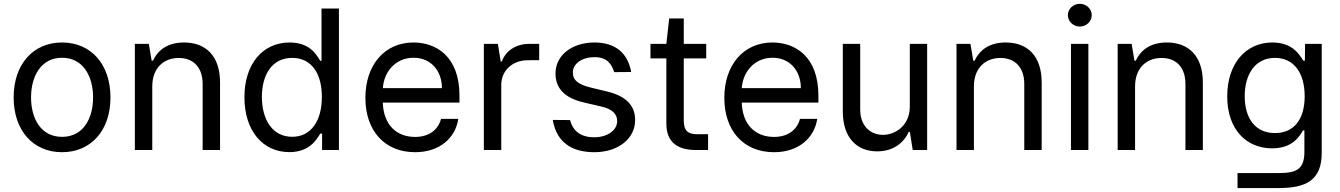

<svg xmlns="http://www.w3.org/2000/svg" viewBox="-20 -771 6890 987"><path d="M299 11.4C448.2 11.4 547.9 -100.9 547.9 -269.9C547.9 -440.3 448.2 -552.6 299 -552.6C149.9 -552.6 50.1 -440.3 50.1 -269.9C50.1 -100.9 149.9 11.4 299 11.4ZM139.6 -269.9C139.6 -378.2 190 -474.1 299 -474.1C408 -474.1 458.5 -378.2 458.5 -269.9C458.5 -161.9 408 -67.5 299 -67.5C190 -67.5 139.6 -161.9 139.6 -269.9Z M762.8 -327.1C762.8 -420.1 820.3 -473 899.1 -473C975.5 -473 1021.7 -423.3 1021.7 -339.1V0H1111.2V-346.6C1111.2 -484.7 1036.9 -552.6 926.1 -552.6C843.8 -552.6 792.3 -515.3 766.7 -459.2H759.6L745 -545.5H673.3V0H762.8Z M1467.3 11C1571 11 1607.2 -52.9 1626.1 -84.2H1635.7V0H1722.3V-727.3H1632.8V-458.5H1626.1C1607.6 -488.3 1573.9 -552.6 1468.8 -552.6C1332.4 -552.6 1236.5 -444.6 1236.5 -271.3C1236.5 -97.3 1332 11 1467.3 11ZM1326.3 -272.7C1326.3 -386 1377.8 -473.4 1481.9 -473.4C1581.7 -473.4 1634.6 -392.8 1634.6 -272.7C1634.6 -151.3 1580.3 -67.8 1481.9 -67.8C1379.3 -67.8 1326.3 -158 1326.3 -272.7Z M2114 11.4C2240.8 11.4 2321.4 -62.5 2335.9 -159.8H2247.2C2231.9 -101.6 2182.9 -67.1 2114 -67.1C2017.8 -67.1 1951.7 -129.6 1947.8 -243.6H2342V-279.5C2342 -481.2 2221.9 -552.6 2105.5 -552.6C1956.7 -552.6 1858.3 -436.4 1858.3 -268.5C1858.3 -100.5 1955.3 11.4 2114 11.4ZM1948.2 -317.8C1953.1 -400.6 2012.4 -474.1 2105.8 -474.1C2194.6 -474.1 2251.8 -407.7 2251.8 -317.8Z M2467.3 0H2556.8V-334.9C2556.8 -408 2614.3 -461.3 2692.8 -461.3L2751.8 -461.6V-545.5H2700.6C2632.1 -545.5 2579.5 -509.9 2559.7 -454.9H2554L2539.4 -545.5H2467.3Z M3137.4 -400.2 3224.8 -400.9C3206.7 -500 3142 -552.6 3035.5 -552.6C2921.2 -552.6 2835.6 -487.2 2835.6 -393.8C2835.6 -318.2 2880.7 -267.4 2981.5 -244.3L3072.4 -223C3127.1 -210.6 3152.7 -185 3152.7 -148.1C3152.7 -102.6 3104 -65.3 3034.8 -65.3C2968.4 -65.3 2926.1 -94.5 2910.5 -153.8L2821.4 -154.5C2842 -35.9 2922.9 11.4 3036.2 11.4C3157.3 11.4 3245 -58.2 3245 -153.4C3245 -229.8 3197.1 -277.7 3099.1 -301.1L3016.3 -321C2953.1 -336.6 2924.7 -358 2924.7 -398.4C2924.7 -444.2 2973.4 -477.3 3035.9 -477.3C3103.3 -477.3 3124.6 -439.3 3137.4 -400.2Z M3610.4 -545.5H3495V-676.1H3420.1L3405.5 -545.5H3323.9V-470.9H3405.5V-134.9C3405.5 -39.1 3464.5 0 3555.8 0H3620V-81H3565.7C3519.2 -81 3495 -95.9 3495 -150.9V-470.9H3610.4Z M3959.2 11.4C4085.9 11.4 4166.5 -62.5 4181.1 -159.8H4092.3C4077.1 -101.6 4028.1 -67.1 3959.2 -67.1C3862.9 -67.1 3796.9 -129.6 3793 -243.6H4187.1V-279.5C4187.1 -481.2 4067.1 -552.6 3950.6 -552.6C3801.8 -552.6 3703.5 -436.4 3703.5 -268.5C3703.5 -100.5 3800.4 11.4 3959.2 11.4ZM3793.3 -317.8C3798.3 -400.6 3857.6 -474.1 3951 -474.1C4039.8 -474.1 4096.9 -407.7 4096.9 -317.8Z M4657 -223.7C4657 -123.9 4581 -77.8 4519.2 -77.8C4450.6 -77.8 4402 -127.8 4402 -206.3V-545.5H4312.5V-198.9C4312.5 -60.7 4386.4 7.1 4489.3 7.1C4571.7 7.1 4626.1 -36.9 4651.6 -93H4657.3L4671.9 0H4746.1V-545.5H4657Z M4986.5 -327.1C4986.5 -420.1 5044 -473 5122.9 -473C5199.2 -473 5245.4 -423.3 5245.4 -339.1V0H5334.9V-346.6C5334.9 -484.7 5260.7 -552.6 5149.9 -552.6C5067.5 -552.6 5016 -515.3 4990.4 -459.2H4983.3L4968.7 -545.5H4897V0H4986.5Z M5485.4 0H5574.9V-545.5H5485.4ZM5469.5 -693.2C5469.5 -660.9 5497.2 -634.6 5530.9 -634.6C5564.6 -634.6 5592.3 -660.9 5592.3 -693.2C5592.3 -725.1 5564.6 -751.4 5530.9 -751.4C5497.2 -751.4 5469.5 -725.1 5469.5 -693.2Z M5815 -327.1C5815 -420.1 5872.5 -473 5951.3 -473C6027.7 -473 6073.9 -423.3 6073.9 -339.1V0H6163.4V-346.6C6163.4 -484.7 6089.1 -552.6 5978.3 -552.6C5896 -552.6 5844.5 -515.3 5818.9 -459.2H5811.8L5797.2 -545.5H5725.5V0H5815Z M6553.6 195.7C6692.5 195.7 6774.5 156.6 6774.5 14.9V-545.5H6688.9L6687.9 -459.2H6679.7C6660.9 -488.3 6626.1 -552.6 6521 -552.6C6384.6 -552.6 6288.7 -444.6 6288.7 -275.6C6288.7 -104 6388.1 -8.5 6519.5 -8.5C6624.3 -8.5 6659.8 -69.2 6678.3 -100.5H6685.4V9.6C6685.4 99.1 6644.5 118.6 6554.3 118.6H6341.6V195.7ZM6378.6 -276.6C6378.6 -386 6430 -473.4 6534.1 -473.4C6633.9 -473.4 6686.8 -392.8 6686.8 -276.6C6686.8 -158 6632.5 -87 6534.1 -87C6431.5 -87 6378.6 -164.8 6378.6 -276.6Z"/></svg>

Font: GiG Sans Text
Style: Regular
Weight: 400
Designer: Andreas Faust
Version: Version 1.100;FEAKit 1.0